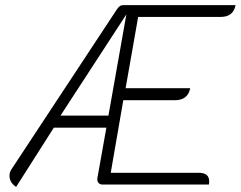

<svg xmlns="http://www.w3.org/2000/svg" viewBox="-20 -720 939 749"><path d="M437 -685Q443 -693 448 -696.5Q453 -700 462 -700H899Q890 -654 841 -654H519L470 -376H722Q713 -329 662 -329H461L412 -46H755Q796 -46 796 -13Q796 -5 795 0H381Q369 0 363.5 -7.5Q358 -15 360 -26L395 -222H190L43 9Q31 2 24 -9.5Q17 -21 17 -34Q17 -48 25 -60ZM403 -269 473 -664 216 -269Z"/></svg>

Font: K2D Thin
Style: Italic
Weight: 100
Italic angle: -10°
Designer: Katatrad Aksorn Co.,Ltd.
Foundry: Cadson Demak Co.,Ltd.
Version: Version 1.000; ttfautohint (v1.6)